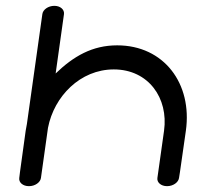

<svg xmlns="http://www.w3.org/2000/svg" viewBox="-20 -638 706 658"><path d="M79.1 0H79.3C100.2 0 118.2 -13 120.3 -28L144.5 -200.2C165.3 -307.5 254.8 -400.1 370 -400.1C488.9 -400.1 557.8 -301.5 542.2 -190C526.5 -78.5 519.4 -28 519.4 -28C517.3 -13 531.6 0 552.5 0C573.4 0 591.4 -13 593.5 -28C593.5 -28 594.3 -28.5 617 -190C639.7 -351.5 541.8 -482.6 381.6 -482.6C296.3 -482.6 232.2 -445.4 170.7 -386.2L199.3 -590C201 -605 187.1 -618 166.2 -618C145.3 -618 127.3 -605 125.2 -590C125.1 -589.9 95.2 -377 72.2 -213.3C70.5 -205.6 69.1 -197.8 68 -190C45.3 -28.5 46 -28 46 -28C43.9 -13 58.2 0 79.1 0Z"/></svg>

Font: Hi.
Style: Regular
Weight: 400
Designer: Mew Too, Robert Jablonski
Foundry: Cannot Into Space Fonts
Version: Version 1.996